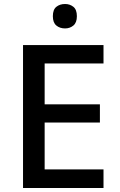

<svg xmlns="http://www.w3.org/2000/svg" viewBox="-20 -939 597 959"><path d="M497 0H95V-714H497V-622H203V-418H479V-327H203V-93H497ZM305 -919Q329 -919 346.5 -905Q364 -891 364 -858Q364 -826 346.5 -811.5Q329 -797 305 -797Q279 -797 261.5 -811.5Q244 -826 244 -858Q244 -891 261.5 -905Q279 -919 305 -919Z"/></svg>

Font: Noto Sans Tamil Medium
Style: Regular
Weight: 500
Designer: Jelle Bosma - Monotype Design Team
Foundry: Monotype Imaging Inc.
Version: Version 2.004; ttfautohint (v1.8.4.7-5d5b)